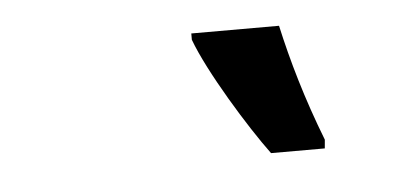

<svg xmlns="http://www.w3.org/2000/svg" viewBox="-28 -806 515 242"><g transform="rotate(-5 230.0 -685.5)"><path d="M307 -606H375L376 -617C355 -671 341 -720 331 -765H220V-757C235 -716 281 -641 307 -606Z"/></g></svg>

Font: Noto Sans UI Condensed Medium
Style: Italic
Weight: 500
Width: 3
Italic angle: -12°
Designer: Monotype Design Team
Foundry: Monotype Imaging Inc.
Version: Version 1.901